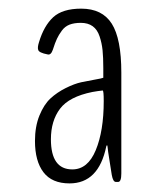

<svg xmlns="http://www.w3.org/2000/svg" viewBox="-20 -722 367 442"><path d="M140.1 -299.8Q99.6 -299.8 80.1 -325.4Q60.5 -351.1 60.5 -397.5Q60.5 -430.7 70.8 -456.1Q81.1 -481.4 96.2 -495.4Q111.3 -509.3 131.3 -519.3Q151.4 -529.3 167.2 -532.7Q183.1 -536.1 198.7 -538.8Q214.4 -541.5 217.8 -543V-565.4Q217.8 -589.8 216.1 -606.4Q214.4 -623 209.2 -638.4Q204.1 -653.8 193.4 -661.6Q182.6 -669.4 166 -669.4Q150.9 -669.4 140.1 -665.3Q129.4 -661.1 122.3 -651.4Q115.2 -641.6 111.1 -632.8Q106.9 -624 101.6 -607.4Q97.2 -594.7 89.8 -596.7Q69.3 -600.6 67.9 -607.4Q65.9 -612.8 69.8 -625Q81.1 -662.6 102.5 -682.4Q124 -702.1 167 -702.1Q215.3 -702.1 237.3 -667.5Q259.3 -632.8 259.3 -554.7V-322.8Q259.3 -303.2 252 -303.2H246.6Q240.2 -303.2 237.3 -319.3Q236.8 -323.7 232.4 -350.3Q228 -377 227.5 -384.8Q226.6 -390.6 224.6 -384.8Q207 -299.8 140.1 -299.8ZM146.5 -332Q182.1 -332 200.4 -376.2Q218.8 -420.4 218.8 -489.3Q218.8 -513.7 216.3 -513.7Q215.8 -513.7 204.6 -512.2Q193.4 -510.7 192.9 -510.3Q139.2 -499.5 118.2 -471.7Q97.2 -443.8 97.2 -401.4Q97.2 -332 146.5 -332Z"/></svg>

Font: BenchNine Light
Style: Regular
Weight: 300
Version: Version 1 ; ttfautohint (v0.92.18-e454-dirty) -l 8 -r 50 -G 